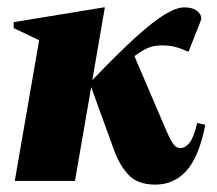

<svg xmlns="http://www.w3.org/2000/svg" viewBox="-20 -490 589 520"><path d="M20 0 86 -381 17 -414V-430L261 -470H264L230 -273Q300 -346 347.5 -389Q395 -432 426.5 -451Q458 -470 479 -470Q491 -470 499.5 -467.5Q508 -465 513 -461Q518 -457 521.5 -452Q525 -447 525 -440Q525 -438 523 -432L491 -351H487L473 -357Q466 -360 452 -363.5Q438 -367 419 -367Q398 -367 383 -361Q368 -355 354 -345L344 -338L431 -135Q439 -116 447.5 -102.5Q456 -89 469 -89Q482 -89 493.5 -103.5Q505 -118 514 -157L536 -152Q519 -65 485 -27.5Q451 10 401 10Q352 10 327.5 -17Q303 -44 289 -83L227 -254L183 0Z"/></svg>

Font: Spectral ExtraBold
Style: Italic
Weight: 800
Italic angle: -10°
Designer: Jean-Baptiste Levee
Foundry: Production Type
Version: Version 2.001